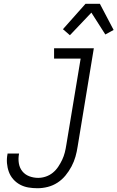

<svg xmlns="http://www.w3.org/2000/svg" viewBox="-20 -991 623 1019"><path d="M179 8Q154 8 130.5 4Q107 0 86.5 -11Q66 -22 50.5 -39.5Q35 -57 27 -79Q19 -101 17 -125Q15 -149 20 -174V-176H81V-175Q76 -149 80 -124.5Q84 -100 98.5 -82Q113 -64 135.5 -55.5Q158 -47 183 -47Q203 -47 223.5 -54Q244 -61 260.5 -74.5Q277 -88 289 -106Q301 -124 310 -143Q319 -162 324 -182Q329 -202 332 -222L408 -680H267V-735H478L392 -213Q388 -186 380.5 -159.5Q373 -133 359.5 -107.5Q346 -82 327.5 -59.5Q309 -37 285 -21.5Q261 -6 233.5 1Q206 8 179 8ZM351 -804 314 -836 434 -971H510L583 -832L539 -808L465 -924Z"/></svg>

Font: Iosevka Light Oblique
Style: Regular
Weight: 300
Italic angle: -9°
Monospace: yes
Designer: Belleve Invis
Foundry: Belleve Invis
Version: Version 32.5.0; ttfautohint (v1.8.4)